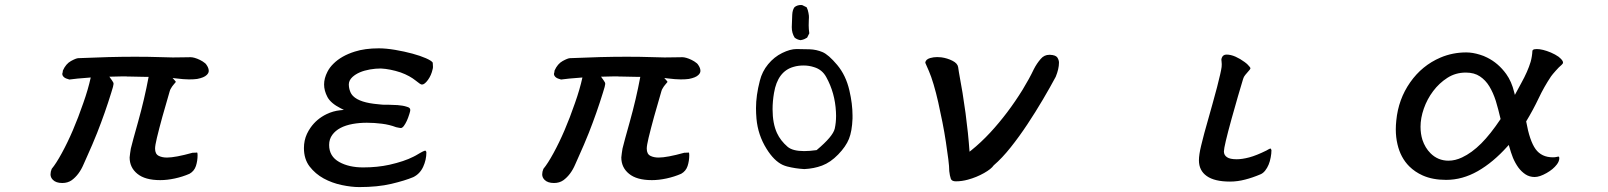

<svg xmlns="http://www.w3.org/2000/svg" viewBox="-20 -700 6540 781"><path d="M528.3 -469.2Q427.7 -469.2 298.8 -463.4Q290 -463.4 268.6 -451.7Q248 -440.4 235.8 -413.1Q235.8 -409.2 234.9 -405.8Q233.9 -402.3 233.6 -401.1Q233.4 -399.9 233.4 -399.4Q233.4 -391.6 241.2 -385.3Q247.1 -380.4 262.2 -376.5Q278.3 -378.4 295.7 -380.4Q313 -382.3 349.1 -384.8Q338.4 -335.9 318.8 -280.8Q277.8 -161.6 231.4 -77.1Q208 -34.2 190.4 -13.2Q185.5 -1.5 185.5 9.3Q185.5 22 195.3 31.7Q208 44.4 233.4 44.4Q255.4 44.4 271.5 33.2Q301.8 11.2 319.8 -31.2Q328.1 -50.8 335 -65.4Q355.5 -110.4 375 -159.2Q407.7 -242.2 432.6 -323.2Q441.9 -352.1 441.9 -358.4Q441.9 -362.3 440.4 -365.2Q437.5 -370.6 424.8 -388.2H433.6Q444.3 -388.2 452.6 -388.7Q466.8 -389.2 475.3 -389.2Q483.9 -389.2 484.9 -389.2Q485.8 -389.2 486.6 -389.2Q487.3 -389.2 488 -389.2Q488.8 -389.2 489.7 -389.2Q490.7 -389.2 491.7 -389.2Q492.7 -389.2 493.9 -389.2Q495.1 -389.2 496.1 -388.9Q497.1 -388.7 498 -388.7Q500.5 -388.7 504.9 -388.7Q515.6 -388.2 529.8 -388.2Q543.9 -388.2 553.7 -387.7Q570.3 -387.2 579.1 -387.2H584.5Q567.9 -297.9 541.5 -203.6Q518.6 -122.6 512.2 -95.7Q510.3 -85.4 509.3 -76.7L507.3 -59.6Q507.3 -18.6 538.6 6.8Q569.8 32.7 631.8 32.7Q659.7 32.7 691.4 25.9Q723.1 19 751 6.8Q770 -3.9 776.9 -24.7Q783.7 -45.4 783.7 -69.3Q783.7 -79.6 781.2 -79.6Q780.8 -79.6 776.9 -79.1Q772.9 -78.6 763.2 -78.6Q692.9 -59.1 659.2 -59.1Q639.6 -59.1 626 -65.9Q610.8 -73.2 610.8 -95.7Q610.8 -107.9 618.2 -139.2Q636.7 -215.8 670.4 -329.1Q671.9 -335 674.8 -339.4Q680.2 -349.1 685.1 -354.5Q691.9 -362.8 695.3 -366.7Q694.3 -369.6 689.9 -374L682.1 -382.8L693.8 -381.3Q728.5 -377 748.8 -377Q769 -377 782.2 -378.9Q810.1 -384.3 820.8 -395Q829.1 -402.8 829.1 -411.6Q829.1 -420.9 823.2 -431.2Q819.8 -437 818.6 -438.2Q817.4 -439.5 816.7 -440.4Q815.9 -441.4 815.2 -442.1Q814.5 -442.9 813.5 -443.4Q804.7 -450.7 793.2 -456.3Q781.7 -461.9 772 -464.6Q762.2 -467.3 755.9 -467.3Q743.2 -467.3 723.6 -466.8Q704.1 -466.3 683.1 -466.3Q662.1 -466.3 624.5 -467.8Q586.9 -469.2 528.3 -469.2Z M1696.3 -356Q1707 -356 1720.7 -374.8Q1734.4 -393.6 1739.7 -418Q1741.2 -422.9 1741.2 -427.7Q1741.2 -432.6 1740.7 -437.7Q1740.2 -442.9 1740.2 -445.3Q1735.4 -453.1 1712.6 -463.1Q1689.9 -473.1 1657.5 -481.9Q1625 -490.7 1587.6 -497.1Q1550.3 -503.4 1521 -503.4Q1464.4 -503.4 1423.3 -490.2Q1368.7 -473.1 1336.4 -440.9Q1320.8 -425.8 1312 -408.2Q1298.3 -381.8 1298.3 -356.4Q1298.3 -331.1 1312 -305.2Q1325.7 -279.8 1365.2 -259.8L1378.9 -252.9L1363.8 -251.5Q1335 -248.5 1308.6 -235.8Q1268.1 -216.3 1243.2 -180.7Q1234.9 -168.9 1228.5 -155.3Q1216.3 -128.9 1216.3 -97.7Q1216.3 -53.2 1239.3 -22.9Q1262.7 7.3 1296.6 25.9Q1330.6 44.4 1370.1 52.7Q1409.7 61 1441.4 61Q1516.1 61 1571.8 47.9Q1627.4 34.7 1661.1 20.5Q1688 7.3 1701.2 -21.2Q1714.4 -49.8 1714.4 -80.1Q1714.4 -83.5 1711.4 -86.4Q1710.4 -87.4 1709.5 -87.4Q1708.5 -87.4 1708 -86.9Q1702.1 -85.4 1689.9 -78.4Q1677.7 -71.3 1671.4 -67.6Q1665 -64 1661.6 -62.5Q1624.5 -43.5 1564 -29.8Q1515.1 -19 1457.3 -19Q1399.4 -19 1359.9 -41Q1318.8 -64 1318.8 -110.4Q1318.8 -134.3 1332 -151.9Q1356.4 -185.1 1414.6 -195.8Q1441.9 -200.7 1472.2 -200.7Q1502.4 -200.7 1533.2 -196.8Q1564.5 -192.9 1591.3 -182.6Q1597.2 -181.2 1603.3 -180.2Q1609.4 -179.2 1610.4 -179.2Q1616.2 -179.2 1622.6 -187.5Q1635.7 -205.1 1645 -235.8Q1648.9 -247.6 1648.9 -252.4Q1648.9 -257.3 1645.8 -260.5Q1642.6 -263.7 1635.3 -265.6Q1619.1 -271 1597.2 -272.5Q1575.2 -273.9 1561.5 -273.9Q1547.9 -273.9 1543 -273.9Q1538.1 -273.9 1533.7 -274.4Q1524.9 -274.9 1519 -275.9Q1443.4 -282.2 1416.5 -309.1Q1408.2 -317.4 1404.3 -328.1Q1398.9 -341.8 1398.9 -357.4Q1399.4 -373.5 1413.6 -386.7Q1438 -409.2 1484.9 -417.5Q1507.3 -421.4 1529.3 -421.4Q1567.4 -419.4 1609.9 -405.3Q1628.9 -398.4 1644.3 -389.9Q1659.7 -381.3 1669.9 -373Q1680.2 -364.7 1686.5 -360.4Q1692.9 -356 1696.3 -356Z M2528.3 -469.2Q2427.7 -469.2 2298.8 -463.4Q2290 -463.4 2268.6 -451.7Q2248 -440.4 2235.8 -413.1Q2235.8 -409.2 2234.9 -405.8Q2233.9 -402.3 2233.6 -401.1Q2233.4 -399.9 2233.4 -399.4Q2233.4 -391.6 2241.2 -385.3Q2247.1 -380.4 2262.2 -376.5Q2278.3 -378.4 2295.7 -380.4Q2313 -382.3 2349.1 -384.8Q2338.4 -335.9 2318.8 -280.8Q2277.8 -161.6 2231.4 -77.1Q2208 -34.2 2190.4 -13.2Q2185.5 -1.5 2185.5 9.3Q2185.5 22 2195.3 31.7Q2208 44.4 2233.4 44.4Q2255.4 44.4 2271.5 33.2Q2301.8 11.2 2319.8 -31.2Q2328.1 -50.8 2335 -65.4Q2355.5 -110.4 2375 -159.2Q2407.7 -242.2 2432.6 -323.2Q2441.9 -352.1 2441.9 -358.4Q2441.9 -362.3 2440.4 -365.2Q2437.5 -370.6 2424.8 -388.2H2433.6Q2444.3 -388.2 2452.6 -388.7Q2466.8 -389.2 2475.3 -389.2Q2483.9 -389.2 2484.9 -389.2Q2485.8 -389.2 2486.6 -389.2Q2487.3 -389.2 2488 -389.2Q2488.8 -389.2 2489.7 -389.2Q2490.7 -389.2 2491.7 -389.2Q2492.7 -389.2 2493.9 -389.2Q2495.1 -389.2 2496.1 -388.9Q2497.1 -388.7 2498 -388.7Q2500.5 -388.7 2504.9 -388.7Q2515.6 -388.2 2529.8 -388.2Q2543.9 -388.2 2553.7 -387.7Q2570.3 -387.2 2579.1 -387.2H2584.5Q2567.9 -297.9 2541.5 -203.6Q2518.6 -122.6 2512.2 -95.7Q2510.3 -85.4 2509.3 -76.7L2507.3 -59.6Q2507.3 -18.6 2538.6 6.8Q2569.8 32.7 2631.8 32.7Q2659.7 32.7 2691.4 25.9Q2723.1 19 2751 6.8Q2770 -3.9 2776.9 -24.7Q2783.7 -45.4 2783.7 -69.3Q2783.7 -79.6 2781.2 -79.6Q2780.8 -79.6 2776.9 -79.1Q2772.9 -78.6 2763.2 -78.6Q2692.9 -59.1 2659.2 -59.1Q2639.6 -59.1 2626 -65.9Q2610.8 -73.2 2610.8 -95.7Q2610.8 -107.9 2618.2 -139.2Q2636.7 -215.8 2670.4 -329.1Q2671.9 -335 2674.8 -339.4Q2680.2 -349.1 2685.1 -354.5Q2691.9 -362.8 2695.3 -366.7Q2694.3 -369.6 2689.9 -374L2682.1 -382.8L2693.8 -381.3Q2728.5 -377 2748.8 -377Q2769 -377 2782.2 -378.9Q2810.1 -384.3 2820.8 -395Q2829.1 -402.8 2829.1 -411.6Q2829.1 -420.9 2823.2 -431.2Q2819.8 -437 2818.6 -438.2Q2817.4 -439.5 2816.7 -440.4Q2815.9 -441.4 2815.2 -442.1Q2814.5 -442.9 2813.5 -443.4Q2804.7 -450.7 2793.2 -456.3Q2781.7 -461.9 2772 -464.6Q2762.2 -467.3 2755.9 -467.3Q2743.2 -467.3 2723.6 -466.8Q2704.1 -466.3 2683.1 -466.3Q2662.1 -466.3 2624.5 -467.8Q2586.9 -469.2 2528.3 -469.2Z M3447.8 -230.5Q3447.8 -277.3 3435.1 -332Q3420.9 -393.6 3385.5 -435.8Q3350.1 -478 3325.2 -488.3Q3300.8 -498.5 3273.4 -499.5Q3246.1 -500.5 3220.2 -500.5Q3194.3 -500.5 3161.6 -484.4Q3128.9 -468.3 3104.5 -438.7Q3080.1 -409.2 3070.8 -371.6Q3055.2 -311.5 3055.2 -260.3Q3055.2 -239.7 3057.1 -217.3Q3063 -150.9 3098.1 -94.7Q3128.4 -45.9 3163.6 -29.3Q3172.4 -25.4 3181.6 -22.9Q3215.3 -14.2 3252 -12.2Q3291 -14.2 3323.7 -26.4Q3357.9 -39.1 3389.4 -71.5Q3420.9 -104 3433.3 -135Q3445.8 -166 3447.8 -217.8Q3447.8 -224.1 3447.8 -230.5ZM3251 -85.4Q3204.1 -85.4 3183.6 -103Q3154.8 -127.9 3140.6 -158.7Q3122.6 -197.8 3122.6 -255.9Q3122.6 -287.6 3128.4 -321.8Q3143.1 -410.2 3208.5 -428.2Q3226.6 -433.6 3248.8 -433.6Q3271 -433.6 3291.5 -426.8Q3324.2 -417 3340.8 -386.7Q3376.5 -322.3 3380.4 -245.1Q3380.9 -236.8 3380.9 -229Q3380.9 -200.7 3375.5 -176.8Q3368.2 -145 3301.8 -89.4Q3272.9 -85.4 3251 -85.4ZM3272 -564.5Q3269.5 -582 3269.5 -596.4Q3269.5 -610.8 3270 -617.9Q3270.5 -625 3270.5 -628.4Q3270.5 -631.8 3270.3 -636.5Q3270 -641.1 3268.6 -647.5Q3266.6 -659.7 3261.2 -670.4L3243.2 -679.2Q3240.7 -679.7 3238.3 -679.7Q3222.7 -679.7 3211.9 -670.9Q3203.6 -660.2 3202.6 -640.1Q3200.7 -597.7 3200.7 -589.4Q3200.7 -565.4 3212.4 -546.9Q3222.7 -538.6 3236.3 -536.6Q3245.6 -538.1 3252.2 -541Q3258.8 -543.9 3263.2 -546.9Z M3792 -467.8Q3777.3 -467.8 3763.7 -463.9Q3745.1 -458.5 3743.7 -444.8Q3749 -431.2 3758.8 -410.2Q3767.6 -390.1 3777.6 -356.7Q3787.6 -323.2 3796.4 -284.2Q3805.2 -245.1 3813.5 -203.1Q3821.8 -161.1 3827.6 -122.3Q3833.5 -83.5 3837.4 -52.7Q3841.3 -22 3841.3 -3.9Q3843.3 14.6 3847.7 27.3Q3851.6 37.6 3868.2 37.6Q3892.1 37.6 3917 30.8Q3951.7 21.5 3982.9 3.9Q4012.2 -12.7 4022 -27.3Q4056.2 -56.6 4091.3 -100.8Q4126.5 -145 4159.4 -194.8Q4192.4 -244.6 4222.2 -295.2Q4252 -345.7 4274.4 -387.7Q4287.6 -419.9 4287.6 -445.3Q4287.6 -455.6 4280.8 -466.3Q4273.9 -476.1 4251 -477.1Q4249.5 -477.1 4248.5 -477.1Q4227.5 -477.1 4213.4 -460.4Q4197.3 -441.9 4185.5 -418.9Q4167 -379.9 4139.6 -335Q4080.1 -238.8 4008.3 -161.1Q3969.7 -119.6 3930.7 -88.4L3923.8 -83Q3913.1 -234.4 3880.4 -407.2Q3880.4 -407.7 3877.4 -427.2Q3875 -442.4 3854.2 -452.9Q3833.5 -463.4 3809.1 -466.8Q3800.3 -467.8 3792 -467.8Z M5151.9 -89.4Q5149.9 -95.7 5147.5 -95.7Q5147 -95.7 5146.5 -95.7Q5139.6 -92.8 5131.8 -87.9Q5090.3 -67.4 5061.5 -59.8Q5032.7 -52.2 5010.7 -52.2Q4982.9 -52.2 4971.2 -60.5Q4958.5 -68.8 4958.5 -84Q4958.5 -103.5 4989.7 -216.8Q5002.4 -262.7 5015.6 -308.1L5036.6 -378.9Q5039.1 -387.7 5045.2 -395Q5051.3 -402.3 5055.2 -406.7Q5066.4 -418.5 5066.4 -422.4Q5066.4 -424.3 5063 -428.5Q5059.6 -432.6 5055.4 -437Q5051.3 -441.4 5042.5 -447.8Q5024.9 -460.9 5005.6 -469.5Q4986.3 -478 4969.2 -478Q4954.6 -478 4949.7 -464.4Q4948.2 -460 4948.2 -456.8Q4948.2 -453.6 4949 -449.2Q4949.7 -444.8 4949.7 -439Q4949.7 -433.1 4949.2 -427.7Q4946.8 -408.2 4930.7 -345.7Q4922.4 -313.5 4912.1 -277.3Q4883.8 -178.2 4878.9 -158.9Q4874 -139.6 4872.1 -132.3Q4870.1 -124 4865.7 -106.9Q4856.9 -70.3 4856.9 -47.9Q4856.9 -6.3 4888.7 16.1Q4920.4 38.6 4983.4 38.6Q5014.2 38.6 5045.4 30.3Q5074.7 22.9 5107.9 8.8Q5118.2 4.4 5126.5 -6.3Q5143.1 -27.3 5148.9 -60.1Q5151.9 -75.2 5151.9 -89.4Z M5944.3 -486.8Q5888.7 -486.8 5839.4 -465.8Q5764.2 -433.6 5716.3 -365.2Q5668 -296.4 5659.7 -209.5Q5657.7 -190.9 5657.7 -173.8Q5657.7 -141.6 5664.6 -112.8Q5677.2 -58.6 5712.4 -23.4Q5735.4 -0.5 5767.1 13.7Q5807.6 31.7 5862.3 31.7Q5928.7 31.7 5991.2 -3.9Q6053.7 -39.6 6111.8 -104.5L6117.2 -110.4Q6122.6 -91.8 6126.2 -80.6Q6129.9 -69.3 6134.3 -58.1Q6143.6 -36.1 6156.2 -18.6Q6168.9 -1.5 6185.3 9.3Q6201.7 20 6222.7 20Q6242.7 20 6271 3.9Q6297.9 -11.2 6313 -31.2Q6322.8 -44.4 6322.8 -56.6Q6322.8 -62 6320.3 -63Q6319.8 -63 6318.4 -63Q6316.9 -63 6311 -61.5Q6305.2 -60.1 6296.9 -60.1Q6250.5 -60.1 6226.3 -93.5Q6202.1 -127 6188 -206.1Q6216.8 -253.9 6238.8 -300.3Q6260.7 -346.7 6289.1 -389.2Q6291.5 -393.1 6296.9 -399.2Q6302.2 -405.3 6308.1 -412.1Q6321.3 -427.2 6332 -436Q6337.9 -440.9 6337.9 -445.8Q6337.9 -452.1 6328.6 -461.4Q6324.7 -465.3 6319.8 -469.2Q6306.6 -478.5 6288.6 -486.3Q6254.4 -500.5 6231 -500.5Q6218.8 -500.5 6215.3 -496.6L6213.4 -493.7Q6212.4 -470.7 6206.1 -448.2Q6194.3 -409.2 6168.5 -362.8Q6157.2 -342.8 6142.1 -314L6139.2 -325.2Q6128.9 -368.2 6106.9 -398.9Q6074.7 -443.4 6029.3 -465.8Q6015.1 -473.1 6000 -477.5Q5970.2 -486.8 5944.3 -486.8ZM5872.1 -46.4Q5829.1 -46.4 5798.8 -76.7Q5776.9 -98.6 5766.1 -130.9Q5758.3 -155.8 5758.3 -184.6Q5758.3 -219.7 5771.7 -258.3Q5785.2 -296.9 5809.6 -329.3Q5834 -361.8 5867.4 -383.3Q5900.9 -404.8 5942.4 -404.8Q5977.1 -404.8 6000 -389.2Q6022.9 -374 6038.3 -348.6Q6053.7 -323.2 6064.5 -289.6Q6074.7 -255.9 6084 -215.8Q6042.5 -153.8 6005.4 -116.7Q5966.8 -78.1 5927.2 -59.6Q5899.4 -46.4 5872.1 -46.4Z"/></svg>

Font: Bakudai
Style: Light
Weight: 300
Version: Version 1.48